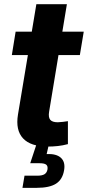

<svg xmlns="http://www.w3.org/2000/svg" viewBox="-20 -694 420 918"><path d="M380.4 -542.5 361.8 -430.7H36.6L54.7 -542.5ZM153.8 -673.8H299.8L214.8 -159.7Q210.4 -133.3 220.2 -121.3Q230 -109.4 256.3 -109.4Q265.1 -109.4 280.5 -111.3Q295.9 -113.3 304.7 -114.7V-4.9Q280.8 1.5 256.6 4.2Q232.4 6.8 209.5 6.8Q126.5 6.8 90.1 -32.5Q53.7 -71.8 65.9 -146ZM87.4 204.1 97.2 146H158.7Q181.6 146 192.9 138.9Q204.1 131.8 207 116.2Q209.5 100.1 200.9 93.3Q192.4 86.4 168.9 86.4H124.5L160.2 -21.5H216.3L212.9 0L203.1 42.5Q249.5 40.5 271.2 60.5Q293 80.6 286.6 119.1Q279.3 164.1 248 184.1Q216.8 204.1 155.8 204.1Z"/></svg>

Font: Inter 16pt
Style: Bold Italic
Weight: 700
Italic angle: -9.3988°
Version: Version 4.001;git-66647c0bb